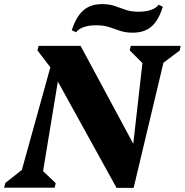

<svg xmlns="http://www.w3.org/2000/svg" viewBox="-59 -913 899 934"><path d="M508 1 201 -555 198 -570 123 -668 129 -690H333L617 -162L583 -158L638 -643L655 -585L572 -668L577 -690H820L815 -667L695 -577L744 -641L591 1ZM-39 0 -33 -23 86 -117 37 -49 215 -690H251L145 -47L128 -102L212 -22L207 0ZM587 -754Q552 -754 525.5 -763Q499 -772 472.5 -781Q446 -790 408 -790Q373 -790 348 -781Q323 -772 311 -756L290 -766Q312 -833 347 -863Q382 -893 437 -893Q473 -893 499 -884Q525 -875 551.5 -865.5Q578 -856 615 -856Q651 -856 676 -865Q701 -874 713 -890L733 -880Q712 -813 677.5 -783.5Q643 -754 587 -754Z"/></svg>

Font: Platypi Light
Style: Bold Italic
Weight: 700
Italic angle: -13°
Version: Version 1.200